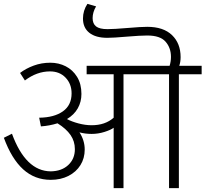

<svg xmlns="http://www.w3.org/2000/svg" viewBox="-20 -975 1065 995"><path d="M1025 -590H907V0H856V-590H620V0H569V-313Q555 -302 522 -291.5Q489 -281 455 -281Q422 -281 392 -289Q419 -247 419 -200Q419 -155 397 -119.5Q375 -84 335 -63.5Q295 -43 243 -43Q160 -43 100 -97.5Q40 -152 0 -261L42 -282Q113 -88 243 -87Q300 -88 334 -120Q368 -152 368 -202Q368 -243 345.5 -275.5Q323 -308 278 -336Q236 -323 192 -320L183 -365Q261 -366 306 -398Q351 -430 351 -491Q351 -540 320 -572.5Q289 -605 239 -605Q171 -605 109 -558L84 -597Q114 -620 154.5 -635Q195 -650 241 -650Q284 -650 320.5 -631.5Q357 -613 379.5 -576.5Q402 -540 402 -488Q402 -447 383 -413.5Q364 -380 327 -358Q351 -345 386.5 -335.5Q422 -326 455 -326Q525 -326 569 -365V-590H429V-634H859Q866 -657 866 -680Q866 -727 838 -759Q810 -791 743 -791Q708 -791 636 -785Q568 -779 536 -779Q476 -779 443 -805Q410 -831 410 -879Q410 -920 433 -955L478 -942Q460 -912 460 -881Q460 -852 478 -838Q496 -824 537 -824Q571 -824 641 -830Q711 -836 743 -836Q827 -836 871.5 -793Q916 -750 916 -679Q916 -654 909 -634H1025Z"/></svg>

Font: Martel Sans ExtraLight
Style: Regular
Weight: 275
Designer: Dan Reynolds and Mathieu Réguer
Foundry: Dan Reynolds and Mathieu Réguer
Version: Version 1.002; ttfautohint (v1.1) -l 5 -r 5 -G 72 -x 0 -D la